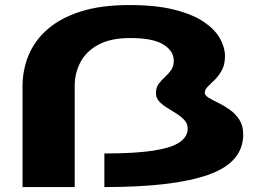

<svg xmlns="http://www.w3.org/2000/svg" viewBox="-20 -760 1078 780"><path d="M71.5 0V-409Q71.5 -476 96.2 -535.8Q121 -595.5 173.2 -641.2Q225.5 -687 307.8 -713.2Q390 -739.5 505 -739.5Q614 -739.5 688.8 -720.5Q763.5 -701.5 808.5 -670.8Q853.5 -640 873.8 -603.5Q894 -567 894 -532.5Q894 -498 881.5 -475Q869 -452 852.8 -436.2Q836.5 -420.5 824.2 -408.2Q812 -396 812 -383Q812 -372.5 827.8 -363Q843.5 -353.5 866.8 -342.2Q890 -331 913.2 -314.5Q936.5 -298 952.2 -273.8Q968 -249.5 968 -214Q968 -100 826.5 -50Q685 0 404 0V-136.5Q528.5 -136.5 602.8 -148Q677 -159.5 709.8 -182.2Q742.5 -205 742.5 -238Q742.5 -257.5 729.2 -272Q716 -286.5 697 -298.5Q678 -310.5 658.8 -322.2Q639.5 -334 626.5 -348.2Q613.5 -362.5 613.5 -381.5Q613.5 -404 624.2 -418.8Q635 -433.5 649.5 -446.5Q664 -459.5 675 -475Q686 -490.5 686 -513.5Q686 -553 643.5 -579.2Q601 -605.5 509.5 -605.5Q430 -605.5 380.2 -578.8Q330.5 -552 307 -507.8Q283.5 -463.5 283.5 -411.5V0Z"/></svg>

Font: Anybody UltraExpanded Regular
Style: Bold
Weight: 700
Width: 9
Designer: Tyler Finck
Foundry: Etcetera Type Company
Version: Version 1.010; ttfautohint (v1.8.3) -l 8 -r 50 -G 200 -x 14 